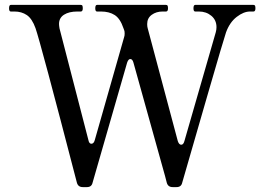

<svg xmlns="http://www.w3.org/2000/svg" viewBox="-20 -750 1078 784"><path d="M1015 -730Q1020 -730 1021.5 -726.5Q1023 -723 1023 -716Q1023 -703 1015 -703H1001Q975 -703 946.5 -681Q918 -659 903 -618Q894 -592 828 -364Q762 -136 724 -4Q720 14 701 14H685Q666 14 661 -4L654 -31L525 -494Q521 -509 512 -509Q504 -509 499 -494L358 -4Q354 14 335 14H318Q299 14 294 -4Q145 -578 125 -635Q111 -674 89.5 -688.5Q68 -703 39 -703H24Q17 -703 17 -716Q17 -730 24 -730H310Q315 -730 316.5 -726.5Q318 -723 318 -716Q318 -703 310 -703H296Q262 -703 241.5 -690Q221 -677 221 -652Q221 -646 223 -634L341 -178Q344 -163 353 -163Q363 -163 367 -178L487 -599Q489 -604 489 -613Q489 -623 487 -627L484 -635Q471 -674 448.5 -688.5Q426 -703 392 -703H376Q369 -703 369 -716Q369 -730 376 -730H658Q663 -730 664.5 -726.5Q666 -723 666 -716Q666 -703 658 -703H644Q618 -703 599.5 -689.5Q581 -676 581 -652Q581 -641 583 -635Q596 -584 706 -174Q711 -159 720 -159Q729 -159 733 -174L861 -618Q864 -629 864 -639Q864 -668 843 -685.5Q822 -703 792 -703H777Q770 -703 770 -716Q770 -730 777 -730Z"/></svg>

Font: Shippori Mincho B1 Medium
Style: Regular
Weight: 500
Designer: FONTDASU
Foundry: FONTDASU / Google Inc. / but / Adobe
Version: Version 3.110; ttfautohint (v1.8.3)